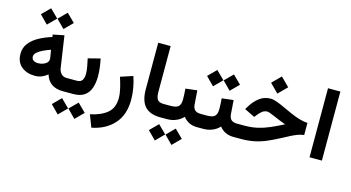

<svg xmlns="http://www.w3.org/2000/svg" viewBox="-100 -1150 3351 1831"><g transform="rotate(15 1575.0 -234.5)"><path d="M376 -735.4 457 -655.3 376 -574.2 295.9 -655.3ZM211.9 -735.4 293 -655.3 211.9 -574.2 131.8 -655.3ZM524.9 0Q387.2 0 351.1 -119.6Q321.3 -95.7 291.5 -84.2Q261.7 -72.8 226.1 -72.8Q147 -72.8 94.2 -115.7Q41.5 -158.7 41.5 -241.2Q41.5 -301.8 76.4 -346.2Q111.3 -390.6 168.7 -421.9Q226.1 -453.1 293.9 -473.6L290.5 -497.1L400.9 -519.5L446.8 -208.5Q450.7 -178.7 470.5 -155Q490.2 -131.3 526.9 -131.3H541.5V0ZM326.2 -264.2Q326.2 -271 325 -279.1Q323.7 -287.1 322.3 -296.4L313 -353Q272.9 -339.4 238.5 -322.8Q204.1 -306.2 182.9 -286.9Q161.6 -267.6 161.6 -245.6Q161.6 -223.1 179 -210Q196.3 -196.8 224.6 -196.8Q248.5 -196.8 271.7 -204.3Q294.9 -211.9 310.5 -226.8Q326.2 -241.7 326.2 -264.2Z M626.5 0H521V-131.3H626.5Q666 -131.3 680.4 -155.3Q694.8 -179.2 694.8 -216.3Q694.8 -249.5 687.5 -288.3Q680.2 -327.1 671.9 -364.3L791.5 -395Q800.8 -350.6 806.2 -306.9Q811.5 -263.2 811.5 -223.6Q811.5 -159.7 794.4 -109.1Q777.3 -58.6 736.8 -29.3Q696.3 0 626.5 0ZM698.2 65.4 779.3 145.5 698.2 226.6 618.2 145.5ZM534.2 65.4 615.2 145.5 534.2 226.6 454.1 145.5Z M876.5 265.6 830.6 145.5Q939 122.1 997.8 71.8Q1056.6 21.5 1056.6 -75.7Q1056.6 -119.6 1043.7 -173.1Q1030.8 -226.6 1014.6 -274.4L1136.2 -314.5Q1154.8 -261.7 1164.8 -202.9Q1174.8 -144 1174.8 -88.9Q1174.8 58.6 1095 148.4Q1015.1 238.3 876.5 265.6Z M1283.2 -682.1H1405.8V-231.9Q1405.8 -176.8 1422.6 -154.1Q1439.5 -131.3 1487.8 -131.3H1500V0H1487.8Q1381.8 0 1332.5 -55.4Q1283.2 -110.8 1283.2 -222.7Z M1479.5 -131.3H1553.2Q1608.4 -131.3 1629.9 -151.4Q1651.4 -171.4 1651.4 -222.2Q1651.4 -249.5 1650.1 -275.4Q1648.9 -301.3 1646.5 -326.7L1760.7 -340.3L1770.5 -205.6Q1772.9 -167 1792.2 -149.2Q1811.5 -131.3 1852.5 -131.3H1862.8V0H1851.6Q1801.8 0 1767.3 -18.1Q1732.9 -36.1 1710.9 -65.4Q1682.1 -34.2 1640.9 -17.1Q1599.6 0 1553.2 0H1479.5ZM1656.7 65.4 1737.8 145.5 1656.7 226.6 1576.7 145.5ZM1492.7 65.4 1573.7 145.5 1492.7 226.6 1412.6 145.5Z M2059.1 -577.1 2140.1 -497.1 2059.1 -416 1979 -497.1ZM1895 -577.1 1976.1 -497.1 1895 -416 1814.9 -497.1ZM1843.3 -131.3H1911.6Q1966.8 -131.3 1988.3 -151.4Q2009.8 -171.4 2009.8 -222.2Q2009.8 -249.5 2008.5 -275.4Q2007.3 -301.3 2004.9 -326.7L2119.1 -340.3L2128.9 -205.6Q2131.3 -167 2150.6 -149.2Q2169.9 -131.3 2210.9 -131.3H2221.2V0H2210Q2160.2 0 2125.7 -18.1Q2091.3 -36.1 2069.3 -65.4Q2040.5 -34.2 1999.3 -17.1Q1958 0 1911.6 0H1843.3Z M2505.9 -676.8 2590.3 -592.3 2505.9 -507.8 2421.4 -592.3ZM2201.7 -131.3H2284.7Q2350.6 -131.3 2408 -144.3Q2465.3 -157.2 2524.2 -182.4Q2583 -207.5 2652.8 -243.7Q2579.1 -271 2527.6 -294.2Q2476.1 -317.4 2458.5 -317.4Q2431.6 -317.4 2409.9 -300.8Q2388.2 -284.2 2373.5 -265.1L2350.1 -235.8L2247.6 -285.6L2266.6 -316.9Q2300.3 -372.1 2347.9 -408.4Q2395.5 -444.8 2459 -444.8Q2485.4 -444.8 2521.2 -431.6Q2557.1 -418.5 2598.6 -398.9Q2640.1 -379.4 2684.3 -359.9Q2728.5 -340.3 2772.2 -326.9Q2815.9 -313.5 2855.5 -312.5V-192.4Q2821.8 -188 2792.2 -177Q2762.7 -166 2728.8 -148.4Q2694.8 -130.9 2647.9 -106Q2585.4 -72.8 2529.3 -48.8Q2473.1 -24.9 2413.8 -12.5Q2354.5 0 2283.2 0H2201.7Z M3081.5 -682.1V-0.5H2959.5V-682.1Z"/></g></svg>

Font: Vazirmatn FD
Style: Bold
Weight: 700
Designer: Saber Rastikerdar
Foundry: Saber Rastikerdar
Version: Version 33.001